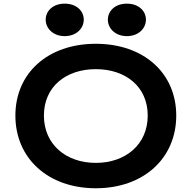

<svg xmlns="http://www.w3.org/2000/svg" viewBox="-20 -1011 1040 1042"><path d="M63.5 -383.8C63.5 -152.3 240.2 10.7 500 10.7C759.8 10.7 936.5 -152.3 936.5 -383.8C936.5 -614.7 759.8 -773.4 500 -773.4C240.2 -773.4 63.5 -614.7 63.5 -383.8ZM218.3 -383.8C218.3 -541.5 338.9 -635.7 500 -635.7C661.1 -635.7 781.7 -541.5 781.7 -383.8C781.7 -226.6 661.1 -127 500 -127C338.9 -127 218.3 -226.6 218.3 -383.8ZM668.5 -814.9C732.4 -814.9 772 -857.4 772 -904.3C772 -951.7 732.4 -991.2 668.5 -991.2C605 -991.2 565.4 -951.7 565.4 -904.3C565.4 -857.4 605 -814.9 668.5 -814.9ZM331.1 -814.9C395 -814.9 434.6 -857.4 434.6 -904.3C434.6 -951.7 395 -991.2 331.1 -991.2C267.6 -991.2 228 -951.7 228 -904.3C228 -857.4 267.6 -814.9 331.1 -814.9Z"/></svg>

Font: Krona One
Style: Regular
Weight: 400
Designer: Yvonne Schüttler
Foundry: Yvonne Schüttler
Version: Version 1.002